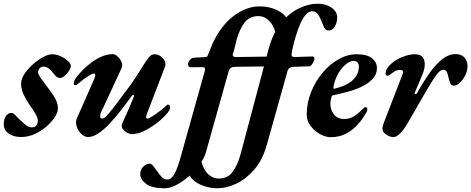

<svg xmlns="http://www.w3.org/2000/svg" viewBox="-45 -726 2545 1037"><path d="M69.5 14Q27 14 1.1 -5.1Q-24.7 -24.1 -24.7 -55.4Q-24.7 -80.9 -13.4 -98.5Q-2.1 -116.2 17.2 -116.2Q25 -116.2 35 -106.6Q45 -97 57.2 -84.1Q71.5 -70.3 89.5 -54.2Q107.5 -38.1 127.1 -38.1Q143.4 -38.1 150.8 -47.8Q158.2 -57.4 159.2 -73.7Q160 -89.1 145.1 -113.8Q130.3 -138.5 113.8 -161Q95.9 -186.7 82.5 -215.9Q69 -245.2 69 -273.4Q69 -299.9 87.4 -327.4Q105.8 -355 133.6 -379.3Q161.4 -403.7 189.2 -418.3Q216.9 -432.9 234.8 -432.9Q260.1 -432.9 283.4 -422.1Q306.6 -411.3 322.1 -396.5Q337.6 -381.6 337.6 -369.7Q337.6 -358.8 327.5 -343.3Q317.4 -327.9 304.1 -316.3Q290.7 -304.8 279 -304.8Q267.4 -304.8 257.5 -314.3Q247.6 -323.9 239.9 -334Q230.7 -347.3 217.2 -356.8Q203.8 -366.4 189.8 -366.4Q176.3 -366.4 168.4 -356.6Q160.5 -346.7 160.5 -335.4Q160.5 -327.4 168.9 -314.1Q177.2 -300.8 189.2 -285.2Q201.2 -269.7 213.2 -253.2Q242.2 -216 255 -190.4Q267.8 -164.9 267.8 -140.2Q267.8 -119.2 250.7 -93Q233.6 -66.8 205.2 -42.1Q176.8 -17.5 141.4 -1.7Q106 14 69.5 14Z M430.7 14Q410.7 14 393.5 -3.3Q376.2 -20.6 369 -43.8Q361.8 -67.1 369.7 -85.7L463.2 -297.7Q470.2 -313.1 469.4 -321Q468.5 -328.9 460.5 -328.9Q454.7 -328.9 439.1 -319.7Q423.5 -310.4 407.3 -298.4Q391.2 -286.4 382.7 -278.4Q370.1 -265.7 361.7 -265.9Q353.3 -266.1 353.3 -274.8Q353.3 -284.5 358.6 -294.1Q363.9 -303.6 371.1 -313Q400.2 -348.6 432.7 -375.7Q465.3 -402.8 498.5 -418.2Q531.8 -433.6 563 -433.6Q577 -433.6 590.9 -420.7Q604.8 -407.8 611.6 -390.5Q618.5 -373.1 612 -358.8Q593 -317 565 -257.3Q537.1 -197.5 502.2 -122.1Q494.8 -107 496.1 -96.2Q497.4 -85.3 507.4 -85.3Q517.4 -85.3 536.5 -106.4Q555.7 -127.5 580.4 -160.7Q605.1 -193.8 630.6 -228.1Q649.8 -252.3 667.6 -278.2Q685.5 -304.1 701.3 -328.8Q717 -353.5 728.3 -371.8Q744.8 -398.2 758.3 -415.5Q771.9 -432.9 788.5 -432.9Q807.7 -432.9 822.7 -421.9Q837.7 -411 844.9 -396.1Q852.1 -381.1 846.6 -366.9L747.3 -108.1Q744.2 -99.8 744.4 -92.7Q744.6 -85.5 750.3 -85.5Q758.4 -85.5 778.6 -98.3Q798.8 -111.1 821.2 -128.4Q843.6 -145.6 856.9 -159Q859.6 -161.6 860.8 -161.6Q866.2 -161.6 870 -157.1Q873.9 -152.5 873.9 -146.9Q873.9 -134.2 860.2 -116.6Q846.4 -99.1 824.4 -79.7Q802.4 -60.3 777 -43.5Q751.5 -26.8 727.5 -15.8Q703.5 -4.7 685.4 -3.6Q671.3 0.7 657 -3.1Q642.6 -6.8 631.8 -15.7Q620.9 -24.5 615.1 -33.6Q612.8 -37.7 612.6 -45.2Q612.3 -52.8 615.8 -60.9Q624.1 -79.4 634.4 -101.9Q644.6 -124.4 655.9 -150.2Q667.2 -175.9 677.9 -203.8Q681.3 -212.5 676.1 -213.1Q670.9 -213.7 665.9 -206.9Q636.9 -167.1 606.3 -127.9Q575.7 -88.7 545.4 -56.7Q515.1 -24.7 486 -5.3Q456.9 14 430.7 14Z M1130.2 290.8Q1091.1 290.8 1055.9 278.6Q1020.6 266.4 998.2 245.8Q975.7 225.3 973.3 199.5L1034.7 113.2Q1047.3 180.5 1074.3 209.3Q1101.2 238.2 1136 238.2Q1184.8 238.2 1210.7 203Q1236.7 167.9 1252.9 112.2L1405.9 -462.1Q1430.6 -551.4 1475.4 -604.8Q1520.2 -658.2 1572.3 -682.1Q1624.3 -706 1669.1 -706Q1714.8 -706 1745.5 -684.9Q1776.2 -663.7 1776.2 -631.1Q1776.2 -605.3 1763.6 -583.2Q1750.9 -561.2 1730.3 -561.2Q1713.5 -561.2 1705.8 -577.6Q1698.2 -594.1 1690.2 -614.2Q1682.8 -634.2 1671.7 -649.6Q1660.6 -665 1640.2 -665Q1622.1 -665 1605.8 -646Q1589.4 -627.1 1576.2 -596.1Q1563 -565.1 1551.6 -527.6Q1545.6 -507 1540.7 -487.8Q1535.7 -468.7 1533 -452Q1531.8 -446.6 1531.2 -442.2Q1530.5 -437.8 1529.7 -432.8Q1528.8 -423.7 1533.9 -420.9Q1538.9 -418 1545.4 -418Q1572.1 -418 1595.1 -419.5Q1618.1 -421 1643.1 -421Q1653.4 -421 1653.4 -406.8Q1653.4 -401.9 1648.7 -392.5Q1643.9 -383 1637.8 -375.5Q1631.7 -367.9 1626.8 -367.9L1545.7 -365.3Q1528.3 -364.5 1519.8 -359.3Q1511.2 -354.2 1507.6 -341.1L1394.5 61.7Q1371.7 140.1 1327.4 190.9Q1283 241.6 1230.5 266.2Q1178 290.8 1130.2 290.8ZM845.5 290.8Q774.8 290.8 743.6 266.8Q712.4 242.9 712.4 214.6Q712.4 189.7 729 173.8Q745.5 157.8 763.7 157.8Q773.4 157.8 784.5 172.5Q795.6 187.1 805.6 201.4Q816.2 216.3 827.9 229.9Q839.6 243.4 858.4 243.4Q873.3 243.4 884.8 230.8Q896.4 218.2 906.6 194.5Q916.8 170.8 926.3 138L1061.9 -345.6Q1066.3 -363.6 1047.9 -363.6L988.4 -362.6Q978.1 -362.6 974.3 -366.9Q970.4 -371.2 970.4 -380.3Q970.4 -388.3 979.3 -400.9Q988.2 -413.5 1004.2 -414.5L1066.8 -417.7Q1072.2 -417.9 1074.3 -421.3Q1076.4 -424.8 1079.3 -431.9L1091.5 -462.5Q1114.1 -521.2 1145.1 -564.6Q1176 -607.9 1211.6 -635.9Q1247.3 -663.8 1284 -677.7Q1320.8 -691.6 1355.9 -691.6Q1395.8 -691.6 1430.7 -679.8Q1465.5 -668 1487.9 -647.1Q1510.4 -626.3 1512.8 -600.3L1451.4 -514Q1439 -581.3 1411.9 -610.1Q1384.9 -639 1350.1 -639Q1302.2 -639 1275.8 -603.8Q1249.4 -568.7 1233.2 -513.1Q1225.3 -478 1220.8 -461.8Q1216.3 -445.5 1214.6 -440.7Q1212.9 -435.8 1212.1 -432.8Q1211.2 -423.7 1216.3 -420.9Q1221.3 -418 1227.8 -418L1454.2 -421Q1464.5 -421 1464.5 -406.8Q1464.5 -401.9 1459.8 -392.5Q1455 -383 1448.9 -375.5Q1442.8 -367.9 1437.9 -367.9L1228.1 -365.3Q1210.7 -365.3 1202.2 -359.7Q1193.6 -354.2 1190 -341.1L1068.2 92.8Q1059 127.9 1033.4 162.9Q1007.9 198 974.3 226.9Q940.7 255.8 906.9 273.3Q873 290.8 845.5 290.8Z M1740.5 15Q1713.8 15 1683.7 -1.4Q1653.6 -17.8 1632.6 -45.6Q1611.6 -73.4 1611.6 -107Q1611.6 -169.3 1634.6 -227.5Q1657.5 -285.6 1696 -331.8Q1734.5 -378.1 1782.8 -405.5Q1831.1 -432.9 1880.8 -432.9Q1938.8 -432.9 1964.8 -411Q1990.9 -389.1 1990.9 -359Q1990.9 -324.7 1968.5 -300.5Q1946.2 -276.3 1910.7 -258.9Q1875.2 -241.6 1833.9 -230.6Q1792.6 -219.6 1755.5 -211.6Q1751.2 -210.6 1748.9 -208.7Q1746.6 -206.8 1745.4 -202.4Q1743.4 -195.2 1741.7 -186.8Q1740 -178.5 1739.2 -170.2Q1738.4 -135.2 1757.6 -109.3Q1776.9 -83.3 1815.2 -83.3Q1843 -83.3 1866.3 -97.6Q1889.7 -111.9 1912.2 -135.6Q1923.1 -147.5 1929.4 -147.5Q1938.6 -147.5 1938.6 -136.6Q1938.6 -134 1938.2 -129.9Q1937.8 -125.7 1935.8 -122.9Q1916.6 -86.6 1888.7 -55.1Q1860.9 -23.6 1824.2 -4.3Q1787.5 15 1740.5 15ZM1762.5 -246.9Q1783.4 -252.7 1805.8 -260.8Q1828.2 -268.9 1847.3 -282.6Q1866.5 -296.3 1879.2 -316.2Q1891.9 -336 1893.5 -364.4Q1894.4 -375.7 1887.4 -386.5Q1880.4 -397.2 1865.7 -397.2Q1848 -397.2 1830.5 -384.6Q1812.9 -372 1797.1 -351.6Q1781.2 -331.2 1770.4 -305.4Q1759.6 -279.5 1755.5 -252.9Q1754.7 -245.3 1762.5 -246.9Z M2078.6 14.5Q2069.5 14.5 2055.7 9Q2041.9 3.4 2031.4 -7Q2020.8 -17.4 2020.8 -30.8Q2020.8 -37.9 2022.8 -45.7Q2024.8 -53.5 2028.2 -63.5L2129.3 -324.8Q2133.4 -335.4 2130.9 -341.8Q2128.3 -348.3 2118.3 -348.3Q2097.8 -348.3 2085.5 -340.3Q2073.2 -332.3 2058.9 -320.9Q2053.7 -316.9 2046.1 -317.4Q2038.6 -317.8 2037.8 -326.5Q2036.1 -346.8 2054.3 -367.8Q2072.4 -388.9 2100.2 -404.5Q2122 -417.6 2147.6 -425.2Q2173.1 -432.9 2196.8 -432.9Q2224.8 -432.9 2237.2 -417.6Q2249.7 -402.4 2249.1 -376.4Q2248.5 -350.5 2234 -317.2L2195.6 -226.3Q2192.4 -219.3 2198.1 -218.2Q2203.8 -217 2207.6 -223.6Q2242.7 -286.1 2276.2 -333.1Q2309.7 -380 2344.3 -406.9Q2378.9 -433.8 2415 -433.8Q2446.8 -433.8 2463.4 -415.5Q2480.1 -397.2 2480.1 -369.8Q2480.1 -343.6 2467.8 -318.9Q2455.6 -294.1 2438.4 -278.8Q2421.1 -263.4 2405.5 -263.4Q2394.2 -263.4 2388.2 -273.7Q2382.1 -284 2378 -305Q2374.7 -322.4 2369.1 -335.8Q2363.4 -349.3 2350.8 -349.3Q2333.4 -349.3 2315.7 -326.4Q2298 -303.6 2274.6 -264.2Q2266.9 -251.7 2252.6 -226.9Q2238.3 -202.1 2221 -172.3Q2203.8 -142.4 2187.1 -113.2Q2170.4 -84 2157.8 -62.7Q2139 -29.5 2118.1 -7.5Q2097.2 14.5 2078.6 14.5Z"/></svg>

Font: EB Garamond
Style: Italic
Weight: 400
Italic angle: -17.2°
Designer: Georg Duffner and Octavio Pardo
Foundry: Georg Duffner
Version: Version 1.001